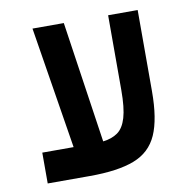

<svg xmlns="http://www.w3.org/2000/svg" viewBox="-70 -656 725 725"><g transform="rotate(-10 293.0 -293.0)"><path d="M55.7 0V-118.2H175.8L100.6 -585.9H220.7L289.6 -120.1Q323.2 -124 345.7 -139.9Q368.2 -155.8 379.4 -193.4Q390.6 -231 390.6 -299.3V-585.9H503.9V-274.9Q503.9 -168 477.3 -108.2Q450.7 -48.3 387.9 -24.2Q325.2 0 216.8 0Z"/></g></svg>

Font: Cascadia Mono NF SemiBold
Style: Regular
Weight: 600
Monospace: yes
Designer: Aaron Bell
Foundry: Saja Typeworks
Version: Version 2404.023; ttfautohint (v1.8.4)